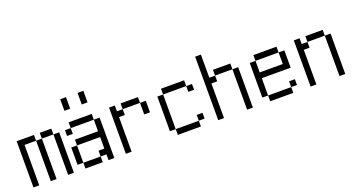

<svg xmlns="http://www.w3.org/2000/svg" viewBox="-48 -1352 3597 1953"><g transform="rotate(-20 1750.0 -375.0)"><path d="M62.5 -500Q62.5 -500 62.5 0H125V-437.5H250V0H312.5V-437.5H250V-500ZM437.5 -437.5V0H500V-437.5ZM312.5 -437.5H437.5V-500H312.5Z M625 -62.5V0H812.5V-62.5ZM625 -62.5V-250H562.5V-62.5ZM875 -62.5V0H937.5V-437.5H875Q875 -437.5 875 -312.5H625V-250H875Q875 -250 875 -125H812.5V-62.5ZM625 -437.5H562.5V-375H625ZM625 -437.5H875V-500H625ZM625 -750Q625 -750 625 -625H687.5Q687.5 -625 687.5 -750ZM812.5 -750Q812.5 -750 812.5 -625H875Q875 -625 875 -750Z M1062.5 -500Q1062.5 -500 1062.5 0H1125Q1125 0 1125 -375H1187.5V-437.5H1125V-500ZM1375 -437.5Q1375 -437.5 1375 -312.5H1437.5Q1437.5 -312.5 1437.5 -437.5ZM1187.5 -437.5H1375V-500H1187.5Z M1937.5 -62.5V-125H1875V-62.5H1625V0H1875V-62.5ZM1937.5 -375V-437.5H1875V-375ZM1625 -62.5Q1625 -62.5 1625 -437.5H1562.5Q1562.5 -437.5 1562.5 -62.5ZM1625 -437.5H1875V-500H1625Z M2062.5 -687.5V0H2125Q2125 0 2125 -375H2187.5V-437.5H2125Q2125 -437.5 2125 -687.5ZM2375 -437.5V0H2437.5V-437.5ZM2187.5 -437.5H2375V-500H2187.5Z M2937.5 -62.5V-125H2875V-62.5H2625V0H2875V-62.5ZM2625 -62.5V-250H2937.5V-437.5H2875Q2875 -437.5 2875 -312.5H2625Q2625 -312.5 2625 -437.5H2562.5Q2562.5 -437.5 2562.5 -62.5ZM2625 -437.5H2875V-500H2625Z M3062.5 -500Q3062.5 -500 3062.5 0H3125Q3125 0 3125 -375H3187.5V-437.5H3125V-500ZM3375 -437.5V0H3437.5V-437.5ZM3187.5 -437.5H3375V-500H3187.5Z"/></g></svg>

Font: BFUnifontExMono
Style: Regular
Weight: 500
Version: Version 15.0.06